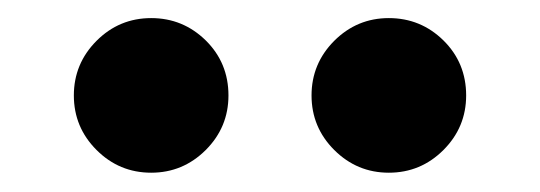

<svg xmlns="http://www.w3.org/2000/svg" viewBox="-20 -745 585 208"><path d="M143.8 -557.9Q109.2 -557.9 84.6 -582.5Q60 -607.1 60 -641.6Q60 -676.1 84.6 -700.8Q109.2 -725.4 143.8 -725.4Q178.2 -725.4 202.9 -701.2Q227.5 -676.9 227.5 -641.6Q227.5 -607.1 202.9 -582.5Q178.2 -557.9 143.8 -557.9ZM401.2 -557.9Q366.8 -557.9 342.1 -582.5Q317.5 -607.1 317.5 -641.6Q317.5 -676.1 342.1 -700.8Q366.8 -725.4 401.2 -725.4Q435.8 -725.4 460.4 -701.2Q485 -676.9 485 -641.6Q485 -607.1 460.4 -582.5Q435.8 -557.9 401.2 -557.9Z"/></svg>

Font: Space Cowgirl
Style: Regular
Weight: 400
Designer: Valery Marier
Foundry: Valery Marier
Version: Version 1.000